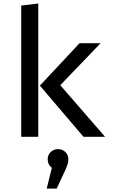

<svg xmlns="http://www.w3.org/2000/svg" viewBox="-20 -790 655 1109"><path d="M201 -769.7V0H102.6V-757.9ZM561 -540.5 328.2 -297.9 586.7 0H462.1L210.3 -295.4L439.5 -540.5ZM315.4 71.3Q340.5 71.3 357.7 88.2Q374.9 105.1 374.9 130.3Q374.9 154.9 357.9 191.3L307.2 299.5H249.7L279.5 179.5Q255.4 160.5 255.4 130.3Q255.4 105.1 272.8 88.2Q290.3 71.3 315.4 71.3Z"/></svg>

Font: Fira Code Retina
Style: Regular
Weight: 450
Monospace: yes
Designer: Carrois Corporate, Edenspiekermann AG, Nikita Prokopov
Foundry: Carrois Corporate, Edenspiekermann AG, Nikita Prokopov
Version: Version 6.002